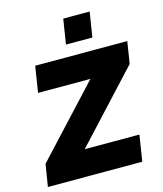

<svg xmlns="http://www.w3.org/2000/svg" viewBox="-133 -1026 952 1124"><g transform="rotate(-15 343.0 -464.5)"><path d="M16 0 38 -135 477 -608 489 -547H103L128 -705H686L665 -572L225 -97L212 -158H613L588 0ZM334 -778 358 -929H518L494 -778Z"/></g></svg>

Font: Nunito Sans 8pt Black
Style: Italic
Weight: 900
Italic angle: -9°
Version: Version 3.101;gftools[0.9.27]